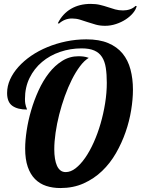

<svg xmlns="http://www.w3.org/2000/svg" viewBox="-20 -950 715 976"><path d="M431.2 -655.8Q408.2 -642.1 386.5 -613Q364.7 -584 345.2 -545.2Q325.7 -506.3 309.3 -460.7Q293 -415 281 -367.9Q269 -320.8 262.5 -275.1Q255.9 -229.5 255.9 -190.9Q255.9 -165.5 259.3 -144.3Q262.7 -123 269.5 -107.7Q276.4 -92.3 287.4 -83.7Q298.3 -75.2 314 -75.2Q339.4 -75.2 364.5 -94.7Q389.6 -114.3 413.1 -147.9Q436.5 -181.6 456.5 -226.3Q476.6 -271 491.2 -321.5Q505.9 -372.1 514.4 -425.3Q522.9 -478.5 522.9 -528.8Q522.9 -572.3 517.8 -605.2Q512.7 -638.2 498.5 -660.2Q484.4 -682.1 459.5 -693.1Q434.6 -704.1 395 -704.1Q337.9 -704.1 285.6 -686.3Q233.4 -668.5 193.6 -635Q153.8 -601.6 130.4 -554Q106.9 -506.3 106.9 -446.8Q106.9 -432.1 108.6 -423.1Q110.4 -414.1 112.1 -408.4Q113.8 -402.8 115.5 -399.4Q117.2 -396 117.2 -393.1Q69.3 -393.1 42.7 -412.1Q16.1 -431.2 16.1 -477.1Q16.1 -512.2 31.2 -545.9Q46.4 -579.6 73.7 -610.1Q101.1 -640.6 138.4 -666.3Q175.8 -691.9 220.7 -710.4Q265.6 -729 315.9 -739.5Q366.2 -750 418.9 -750Q484.9 -750 530 -731Q575.2 -711.9 603 -678Q630.9 -644 643.3 -596.9Q655.8 -549.8 655.8 -494.1Q655.8 -445.8 646.7 -389.9Q637.7 -334 618.4 -278.6Q599.1 -223.1 569.6 -171.6Q540 -120.1 499 -80.8Q458 -41.5 405.3 -17.8Q352.5 5.9 287.1 5.9Q247.6 5.9 214.8 -4.9Q182.1 -15.6 158.2 -39.6Q134.3 -63.5 121.1 -101.8Q107.9 -140.1 107.9 -194.8Q107.9 -235.4 115.5 -285.9Q123 -336.4 138.2 -388.4Q153.3 -440.4 176 -490.2Q198.7 -540 228.8 -578.6Q258.8 -617.2 296.4 -640.6Q334 -664.1 378.9 -664.1Q391.6 -664.1 404.3 -662.6Q417 -661.1 431.2 -655.8ZM674.8 -918.9Q670.9 -901.4 656 -883.5Q641.1 -865.7 619.1 -851.3Q597.2 -836.9 569.8 -827.9Q542.5 -818.8 514.2 -818.8Q488.8 -818.8 467.3 -824.7Q445.8 -830.6 425.8 -837.4Q405.8 -844.2 386.5 -850.1Q367.2 -856 346.2 -856Q308.6 -856 279.8 -830.1L273.9 -832Q298.3 -880.4 341.1 -905.3Q383.8 -930.2 440.9 -930.2Q467.8 -930.2 489 -925Q510.3 -919.9 528.8 -913.6Q547.4 -907.2 565.7 -902.1Q584 -897 606 -897Q624.5 -897 641.1 -902.8Q657.7 -908.7 668.9 -919.9Z"/></svg>

Font: Lobster
Style: Regular
Weight: 400
Designer: Pablo Impallari
Foundry: Pablo Impallari
Version: Version 1.007; ttfautohint (v1.1) -l 8 -r 50 -G 50 -x 14 -D 